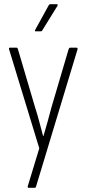

<svg xmlns="http://www.w3.org/2000/svg" viewBox="-20 -709 411 914"><path d="M116 185Q114 185 112.5 183Q111 181 112 178L167 -3L23 -475Q21 -482 27 -482H59Q63 -482 65 -476L147 -198Q158 -164 167 -129.5Q176 -95 185 -62H187Q197 -95 206.5 -129.5Q216 -164 225 -198L307 -476Q310 -482 314 -482H344Q351 -482 349 -474L151 181Q150 185 145 185ZM150 -560Q144 -560 147 -566L212 -684Q215 -689 219 -689H250Q254 -689 254.5 -687Q255 -685 254 -682L181 -564Q180 -560 174 -560Z"/></svg>

Font: Sofia Sans Condensed ExtraLight
Style: Regular
Weight: 250
Version: Version 4.100